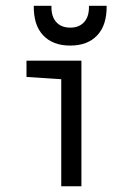

<svg xmlns="http://www.w3.org/2000/svg" viewBox="-20 -649 478 669"><path d="M193.4 -373 72.3 -380.9V-437.5H263.7V0H193.4ZM97.7 -628.9H159.2Q158.2 -591.8 175.8 -572.3Q193.4 -552.7 224.6 -552.7Q255.9 -552.7 273.4 -572.3Q291 -591.8 290 -628.9H351.6Q352.5 -561.5 318.8 -525.9Q285.2 -490.2 224.6 -490.2Q164.1 -490.2 130.4 -525.9Q96.7 -561.5 97.7 -628.9Z"/></svg>

Font: Sudo Var
Style: Regular
Weight: 400
Monospace: yes
Designer: Jens Kutilek
Foundry: Jens Kutilek
Version: Version 0.065;FEAKit 1.0